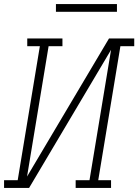

<svg xmlns="http://www.w3.org/2000/svg" viewBox="-35 -924 680 944"><path d="M-15 0V-38H52L161 -697H99V-735H272V-697H204L98 -56L501 -735H625V-697H557L448 -38H511V0H337V-38H405L511 -679L108 0ZM540 -866H240V-904H540Z"/></svg>

Font: Iosevka Curly Slab XLtEx
Style: Italic
Weight: 200
Width: 7
Italic angle: -9°
Monospace: yes
Designer: Belleve Invis
Foundry: Belleve Invis
Version: Version 11.1.0; ttfautohint (v1.8.3)